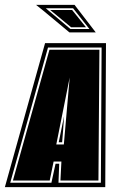

<svg xmlns="http://www.w3.org/2000/svg" viewBox="-56 -768 491 788"><path d="M-36 0 129 -591H379L376 0ZM-14 -18H155L172 -96H187L184 -18H358L361 -573H141ZM-3 -27 147 -564H352L348 -27H192L196 -105H164L148 -27ZM175 -175H206L230 -450ZM185 -184 207 -291Q206 -276 204.5 -256Q203 -236 203 -233L199 -184ZM337 -635H229L122 -724L92 -748H250ZM311 -649 244 -734H132L233 -649ZM297 -656H236L150 -727H240Z"/></svg>

Font: Alumni Sans Collegiate One SC
Style: Italic
Weight: 400
Italic angle: -8°
Designer: Robert E. Leuschke
Foundry: Robert E. Leuschke
Version: Version 1.100